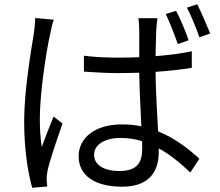

<svg xmlns="http://www.w3.org/2000/svg" viewBox="-20 -843 1040 906"><path d="M911 -823 862 -807C883 -768 905 -711 921 -667L972 -685C956 -724 929 -786 911 -823ZM819 -635 870 -653C857 -693 830 -756 811 -792L762 -777C781 -738 804 -678 819 -635ZM234 -750 146 -758C146 -737 143 -711 140 -687C127 -606 94 -417 94 -271C94 -134 112 -29 132 43L203 37C202 26 201 12 200 3C200 -12 202 -26 205 -41C216 -90 251 -191 275 -260L233 -293C216 -253 193 -194 177 -149C170 -197 168 -236 168 -285C168 -397 196 -591 217 -684C221 -703 227 -734 234 -750ZM885 -523V-601C833 -590 775 -583 714 -578C715 -625 716 -670 717 -697C718 -717 720 -737 723 -757H633C636 -738 637 -713 637 -696V-573C606 -572 575 -571 544 -571C484 -571 432 -573 376 -580V-505C436 -501 486 -498 542 -498C574 -498 605 -499 637 -500C638 -416 644 -323 647 -247C619 -253 588 -256 555 -256C424 -256 351 -189 351 -106C351 -17 424 38 557 38C691 38 729 -42 729 -124V-143C780 -115 829 -76 878 -29L921 -94C869 -141 806 -191 726 -223C722 -307 715 -404 714 -504C774 -508 829 -514 885 -523ZM651 -159V-143C651 -75 627 -36 543 -36C471 -36 424 -64 424 -113C424 -160 473 -192 549 -192C584 -192 618 -187 650 -177C651 -170 651 -164 651 -159Z"/></svg>

Font: Spoqa Han Sans Neo
Style: Regular
Weight: 400
Designer: [Spoqa Han Sans Neo] Dong-huui Kim ___ Younghwa Kang ___ Yujin Lee ___ [Noto Sans] Ryoko NISHIZUKA ____ (kana & ideograp
Foundry: Spoqa (http://www.spoqa-han-sans.com)
Version: Version 1.100;hotconv 1.0.109;makeotfexe 2.5.65596